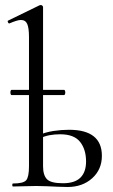

<svg xmlns="http://www.w3.org/2000/svg" viewBox="-20 -745 450 767"><path d="M250 2Q234.4 2 212.4 1Q190.4 0 167.3 -1Q144.2 -2 125.4 -2Q99.8 -2 75.7 -1Q51.6 0 32 0Q29 0 29 -6Q29 -12 32 -12Q73.4 -12 84.6 -25Q95.8 -38 95.8 -81V-597Q95.8 -632.6 88.9 -648.9Q82 -665.2 63.4 -665.2Q55.6 -665.2 43.7 -661.4Q31.8 -657.6 18.4 -651.8Q14.4 -650 11.8 -656Q9.2 -662 13 -663L138.2 -724Q141 -725 143.2 -725Q145.8 -725 148.9 -722.5Q152 -720 152 -716.8V-81Q152 -45.4 167.5 -29.2Q183 -13 231.4 -13Q278.8 -13 301.3 -35.4Q323.8 -57.8 323.8 -99.8Q323.8 -148.2 299.8 -178.4Q275.8 -208.6 220.2 -208.6Q198.4 -208.6 177.9 -204.9Q157.4 -201.2 134.4 -190.2L128.4 -202.8Q160.4 -216.8 192.8 -221.7Q225.2 -226.6 255.4 -226.6Q387 -226.6 387 -122.6Q387 -67.8 348.2 -32.9Q309.4 2 250 2ZM26.6 -365.2Q23.2 -365.2 22.1 -370.6Q21 -376 22.1 -381Q23.2 -386 26.6 -386H235.4Q239 -386 240.2 -381Q241.4 -376 240.2 -370.6Q239 -365.2 235.4 -365.2Z"/></svg>

Font: Cormorant Light
Style: Regular
Weight: 300
Designer: Christian Thalmann (Catharsis Fonts)
Foundry: Catharsis Fonts
Version: Version 4.000